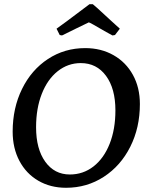

<svg xmlns="http://www.w3.org/2000/svg" viewBox="-20 -878 697 910"><path d="M40 -254Q40 -366 84.5 -456.5Q129 -547 207.5 -598.5Q286 -650 384 -650Q459 -650 518 -616.5Q577 -583 610 -523Q643 -463 643 -385Q643 -273 597.5 -182.5Q552 -92 472 -40Q392 12 293 12Q219 12 161.5 -21.5Q104 -55 72 -115.5Q40 -176 40 -254ZM527 -355Q527 -458 482.5 -518.5Q438 -579 363 -579Q302 -579 253.5 -540.5Q205 -502 178 -433Q151 -364 151 -275Q151 -172 194.5 -111.5Q238 -51 311 -51Q374 -51 423 -89Q472 -127 499.5 -196Q527 -265 527 -355ZM404 -858H420Q421 -859 505 -781L548 -742L525 -712L513 -710L475 -731Q407 -771 401 -772L339 -742L274 -710L263 -712L248 -742Q265 -753 404 -858Z"/></svg>

Font: Alegreya Medium
Style: Italic
Weight: 500
Italic angle: -7°
Designer: Juan Pablo del Peral
Foundry: Huerta Tipografica
Version: Version 2.008; ttfautohint (v1.8)